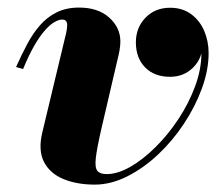

<svg xmlns="http://www.w3.org/2000/svg" viewBox="-20 -490 598 520"><path d="M236.5 10Q188.5 10 152 -5Q115.5 -20 99.2 -51.2Q83 -82.5 94.5 -131L159.5 -402Q160.5 -406.5 161.2 -412.2Q162 -418 162 -421.5Q162 -428.5 159 -432.8Q156 -437 148.5 -437Q139 -437 126.8 -429.8Q114.5 -422.5 100.8 -406.8Q87 -391 72.2 -365.2Q57.5 -339.5 42.5 -303L23.5 -308.5Q38 -341 53.5 -370.2Q69 -399.5 88.5 -421.8Q108 -444 134 -456.8Q160 -469.5 194 -469.5Q246 -469.5 276 -442.2Q306 -415 306 -378Q306 -367 303.8 -354Q301.5 -341 298 -327.5L254.5 -141Q242.5 -88.5 239.5 -62.2Q236.5 -36 243.8 -27.2Q251 -18.5 269 -18.5Q298.5 -18.5 333 -38.2Q367.5 -58 401.5 -91.8Q435.5 -125.5 463.5 -168Q491.5 -210.5 508.5 -256.5Q525.5 -302.5 525.5 -346Q525.5 -375.5 514.2 -398.8Q503 -422 483.8 -435.5Q464.5 -449 440.5 -449V-468Q466.5 -468 486.5 -454.8Q506.5 -441.5 517.5 -419Q528.5 -396.5 528.5 -370Q528.5 -332.5 503.2 -307.2Q478 -282 440.5 -282Q398 -282 373 -307.5Q348 -333 348 -375.5Q348 -415 374 -442Q400 -469 440.5 -469Q474 -469 497.5 -451.8Q521 -434.5 533 -406.5Q545 -378.5 545 -346Q545 -300.5 527 -251Q509 -201.5 478.2 -155Q447.5 -108.5 407.8 -71.2Q368 -34 324 -12Q280 10 236.5 10Z"/></svg>

Font: Bodoni Moda ExtraBold
Style: Italic
Weight: 800
Italic angle: -13°
Version: Version 2.005